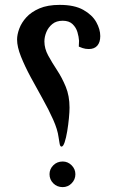

<svg xmlns="http://www.w3.org/2000/svg" viewBox="-20 -755 481 787"><path d="M232 -154Q226 -154 224 -168.5Q222 -183 220 -193Q216 -224 198 -264.5Q180 -305 155 -349.5Q130 -394 106 -438.5Q82 -483 66 -523Q50 -563 50 -593Q50 -613 59 -637.5Q68 -662 88 -684Q108 -706 141.5 -720.5Q175 -735 225 -735Q285 -735 321.5 -714.5Q358 -694 374.5 -664.5Q391 -635 391 -607Q391 -582 379 -568Q367 -554 344 -554Q330 -554 318.5 -558Q307 -562 303 -564L304 -588Q303 -604 297.5 -623Q292 -642 277.5 -656Q263 -670 237 -670Q211 -670 194.5 -656.5Q178 -643 170 -623.5Q162 -604 162 -585Q162 -556 177.5 -527.5Q193 -499 213.5 -468Q234 -437 249.5 -399.5Q265 -362 265 -314Q265 -297 262.5 -270.5Q260 -244 255.5 -217Q251 -190 245 -172Q239 -154 232 -154ZM237 12Q214 12 198.5 -3.5Q183 -19 183 -41Q183 -62 198.5 -77.5Q214 -93 237 -93Q258 -93 273.5 -77.5Q289 -62 289 -41Q289 -19 273.5 -3.5Q258 12 237 12Z"/></svg>

Font: El Messiri Medium
Style: Regular
Weight: 500
Designer: Mohamed Gaber
Foundry: Kief Type Foundry
Version: Version 2.020; ttfautohint (v1.8.3)